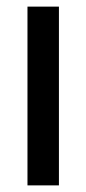

<svg xmlns="http://www.w3.org/2000/svg" viewBox="-20 -560 261 580"><path d="M158 0H63V-540H158Z"/></svg>

Font: Noto Sans Thai ExtCond Med
Style: Regular
Weight: 500
Width: 2
Designer: Monotype Design Team
Foundry: Monotype Imaging Inc.
Version: Version 2.002; ttfautohint (v1.8.4.7-5d5b)